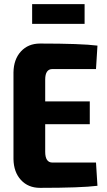

<svg xmlns="http://www.w3.org/2000/svg" viewBox="-20 -903 517 926"><path d="M388 -788H135V-883H388ZM443 -119 450 -7Q371 3 173 3Q116 3 81 -35Q46 -73 45 -136V-554Q46 -617 81 -655Q116 -693 173 -693Q371 -693 450 -683L443 -570H233Q198 -570 198 -519V-414H413V-304H198V-171Q198 -119 233 -119Z"/></svg>

Font: exo2condensed_b
Style: Bold
Weight: 700
Width: 3
Designer: Natanael Gama
Version: Version 1.001;PS 001.001;hotconv 1.0.70;makeotf.lib2.5.58329